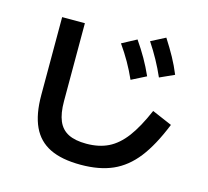

<svg xmlns="http://www.w3.org/2000/svg" viewBox="-114 -910 1165 1076"><g transform="rotate(15 469.0 -372.0)"><path d="M127.9 -286.1V-738.3H259.8V-286.1Q259.8 -215.3 278.3 -171.9Q296.9 -128.4 336.7 -108.2Q376.5 -87.9 441.4 -87.9Q514.6 -87.9 568.8 -114.5Q623 -141.1 668 -200.7Q712.9 -260.3 756.8 -362.3L873 -312.5Q821.3 -184.1 762.5 -108.9Q703.6 -33.7 626.7 0.2Q549.8 34.2 441.4 34.2Q331.5 34.2 262.7 0.5Q193.8 -33.2 160.9 -103.8Q127.9 -174.3 127.9 -286.1ZM484.4 -681.6 568.4 -726.6Q600.6 -680.2 626 -635.7Q651.4 -591.3 673.8 -541L588.9 -498Q566.9 -547.4 541.7 -591.6Q516.6 -635.7 484.4 -681.6ZM638.7 -735.4 721.7 -778.3Q754.4 -727.5 778.8 -683.1Q803.2 -638.7 823.2 -589.8L739.3 -551.8Q698.7 -645 638.7 -735.4Z"/></g></svg>

Font: Pretendard
Style: Bold
Weight: 700
Designer: Base glyphs from Inter by Rasmus Andersson; Hangeul glyphs from Noto Sans CJK(Source Han Sans) by Jang Soo-young and Kan
Foundry: Kil Hyung-jin
Version: Version 1.309